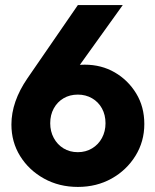

<svg xmlns="http://www.w3.org/2000/svg" viewBox="-20 -726 613 757"><path d="M287 11Q213 11 153.5 -22Q94 -55 59.5 -110.5Q25 -166 25 -235Q25 -325 88 -417L287 -706H464L243 -398L184 -393Q198 -417 213.5 -434.5Q229 -452 253 -461.5Q277 -471 314 -471Q380 -471 432.5 -440.5Q485 -410 517 -357.5Q549 -305 549 -237Q549 -168 514 -111.5Q479 -55 420 -22Q361 11 287 11ZM287 -126Q318 -126 343 -141Q368 -156 382 -182Q396 -208 396 -240Q396 -273 382 -298.5Q368 -324 343 -338.5Q318 -353 287 -353Q255 -353 230.5 -338.5Q206 -324 192 -298.5Q178 -273 178 -240Q178 -208 192 -182Q206 -156 230.5 -141Q255 -126 287 -126Z"/></svg>

Font: Outfit-Bold
Style: Bold
Weight: 700
Designer: Rodrigo Fuenzalida
Foundry: fragTYPE
Version: Version 1.000